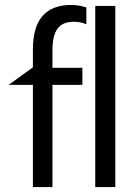

<svg xmlns="http://www.w3.org/2000/svg" viewBox="-20 -756 563 776"><path d="M268 -736Q113 -736 113 -557V-484L15 -413H113V0H192V-413H313V-482H192V-553Q192 -611 212 -639.5Q232 -668 278 -668Q305 -668 329 -658V-726Q297 -736 268 -736ZM446 -732H365V0H446Z"/></svg>

Font: Geom Light
Style: Regular
Weight: 300
Version: Version 1.102